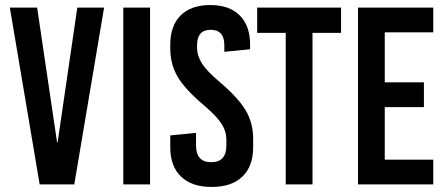

<svg xmlns="http://www.w3.org/2000/svg" viewBox="-20 -730 1768 760"><path d="M274 0H137L19 -700H127L206 -166H208L286 -700H392Z M574 0H468V-700H574Z M970 -553V-535L868 -525V-551Q868 -612 814 -612Q760 -612 760 -551V-542Q760 -510 779 -479.5Q798 -449 849 -406Q922 -344 952 -294Q982 -244 982 -182V-147Q982 -72 939.5 -31Q897 10 818 10Q739 10 696.5 -31Q654 -72 654 -147V-194L756 -204V-154Q756 -88 816 -88Q876 -88 876 -154V-177Q876 -211 856 -241.5Q836 -272 784 -316Q712 -377 683 -426.5Q654 -476 654 -538V-553Q654 -628 695 -669Q736 -710 812 -710Q888 -710 929 -669Q970 -628 970 -553Z M1330 -600H1217V0H1111V-600H998V-700H1330Z M1695 -602H1503V-404H1658V-306H1503V-98H1695V0H1397V-700H1695Z"/></svg>

Font: Bebas Kai
Style: Regular
Weight: 400
Designer: Ryoichi Tsunekawa
Foundry: Dharma Type
Version: Version 1.001;PS 001.001;hotconv 1.0.70;makeotf.lib2.5.58329